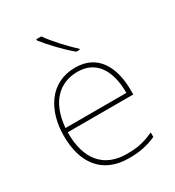

<svg xmlns="http://www.w3.org/2000/svg" viewBox="-185 -876 910 997"><g transform="rotate(-30 270.0 -378.0)"><path d="M216 -766H186V-759C221 -714 281 -650 334 -606H355V-612C310 -652 245 -723 216 -766ZM287 -538C133 -538 59 -408 59 -259C59 -104 130 10 296 10C360 10 408 0 459 -23V-50C397 -22 360 -15 296 -15C159 -15 84 -105 86 -266H479V-291C479 -430 422 -538 287 -538ZM287 -513C399 -513 453 -423 452 -291H87C99 -436 175 -513 287 -513Z"/></g></svg>

Font: Noto Sans Ethiopic Thin
Style: Regular
Weight: 100
Designer: Monotype Design Team
Foundry: Monotype Imaging Inc.
Version: Version 2.102